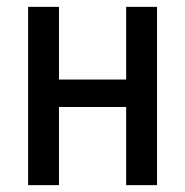

<svg xmlns="http://www.w3.org/2000/svg" viewBox="-20 -540 540 560"><path d="M62 0V-520H152V-308H348V-520H438V0H348V-228H152V0Z"/></svg>

Font: Iosevka SS04 Medium
Style: Regular
Weight: 500
Monospace: yes
Designer: Belleve Invis
Foundry: Belleve Invis
Version: Version 19.0.0; ttfautohint (v1.8.4)